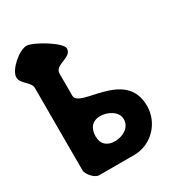

<svg xmlns="http://www.w3.org/2000/svg" viewBox="-185 -895 928 1010"><g transform="rotate(-30 278.5 -390.5)"><path d="M0 -663C0 -624 57 -603 57 -567V-67C57 -42 94 0 120 0H333C440 0 521 -89 521 -190C521 -420 207 -352 207 -433V-567C207 -622 307 -607 307 -663C307 -698 170 -781 129 -781C84 -781 0 -709 0 -663ZM206 -186C206 -233 230 -267 280 -267C322 -267 380 -240 380 -191C380 -139 328 -113 283 -113C236 -113 206 -138 206 -186Z"/></g></svg>

Font: Asimov Print
Style: Regular
Weight: 500
Designer: Google
Version: Version 2.000980: 2014